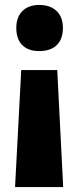

<svg xmlns="http://www.w3.org/2000/svg" viewBox="-20 -583 317 778"><path d="M235 -470C235 -531 196 -563 139 -563C83 -563 46 -530 46 -470C46 -407 82 -376 139 -376C198 -376 235 -407 235 -470ZM66 -299 41 175H236L212 -299Z"/></svg>

Font: Noto Sans Armenian Condensed Black
Style: Regular
Weight: 900
Width: 3
Designer: Monotype Design Team
Foundry: Monotype Imaging Inc.
Version: Version 2.008